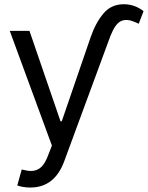

<svg xmlns="http://www.w3.org/2000/svg" viewBox="-20 -674 688 894"><path d="M60.5 189.5 81.1 115.2Q108.4 122.1 124 122.1Q152.3 122.1 171.6 104.2Q190.9 86.4 206.1 43.9L221.7 3.9L25.4 -530.3H117.2L261.7 -109.4H267.6L401.4 -499Q425.3 -568.4 461.7 -611.3Q498 -654.3 556.6 -654.3Q582.5 -654.3 606 -645.8Q629.4 -637.2 648.4 -622.1L626 -563.5Q607.9 -571.8 594.7 -576.4Q581.5 -581.1 568.4 -581.1Q547.9 -581.1 533.2 -569.3Q518.6 -557.6 506.6 -534.2Q494.6 -510.7 480.5 -469.7L279.3 76.2Q234.4 199.2 121.1 199.2Q102.1 199.2 85.2 196Q68.4 192.9 60.5 189.5Z"/></svg>

Font: Pretendard
Style: Regular
Weight: 400
Designer: Base glyphs from Inter by Rasmus Andersson; Hangeul glyphs from Noto Sans CJK(Source Han Sans) by Jang Soo-young and Kan
Foundry: Kil Hyung-jin
Version: Version 1.309